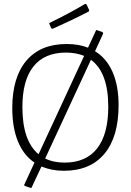

<svg xmlns="http://www.w3.org/2000/svg" viewBox="-20 -871 671 986"><path d="M589 -331Q589 -168 516 -81Q443 6 308 6Q245 6 193 -16L141 95L107 84L104 79L157 -36Q101 -74 72 -145Q43 -216 43 -316Q43 -474 115.5 -559.5Q188 -645 322 -645Q385 -645 432 -626L474 -717L507 -706L510 -699L468 -608Q527 -572 558 -501.5Q589 -431 589 -331ZM178 -79 412 -584Q370 -601 319 -601Q209 -601 152 -530Q95 -459 95 -321Q95 -148 178 -79ZM536 -323Q536 -499 447 -564L212 -57Q254 -36 312 -36Q422 -36 479 -109Q536 -182 536 -323ZM424 -849 438 -819 436 -812Q347 -766 250 -723L243 -726L232 -752Q341 -805 417 -851Z"/></svg>

Font: Luna Sans Light
Style: Regular
Weight: 300
Designer: Juan Pablo del Peral
Foundry: Huerta Tipografica
Version: Version 2.001; ttfautohint (v1.5)